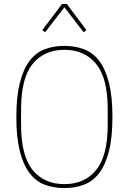

<svg xmlns="http://www.w3.org/2000/svg" viewBox="-20 -943 654 975"><path d="M307 12Q251 12 206 -5.5Q161 -23 129.5 -65Q98 -107 80.5 -176Q63 -245 63 -349Q63 -452 80.5 -521.5Q98 -591 129.5 -633Q161 -675 206 -692.5Q251 -710 307 -710Q362 -710 407.5 -692.5Q453 -675 484.5 -633Q516 -591 533.5 -521.5Q551 -452 551 -349Q551 -245 533.5 -176Q516 -107 484.5 -65Q453 -23 407.5 -5.5Q362 12 307 12ZM307 -8Q410 -8 468.5 -80Q527 -152 527 -310V-388Q527 -546 468.5 -618Q410 -690 307 -690Q204 -690 145.5 -618Q87 -546 87 -388V-310Q87 -152 145.5 -80Q204 -8 307 -8ZM319 -923 419 -790 405 -779 307 -906 209 -779 195 -790 295 -923Z"/></svg>

Font: IBM Plex Sans Cond Thin
Style: Regular
Weight: 100
Width: 3
Designer: Mike Abbink, Paul van der Laan, Pieter van Rosmalen
Foundry: Bold Monday
Version: Version 1.3